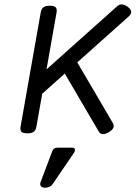

<svg xmlns="http://www.w3.org/2000/svg" viewBox="-20 -611 640 887"><path d="M189 -285.2 169.4 -172.9 573.7 -534.2Q600.1 -557.1 569.8 -579.6Q541.5 -600.6 520.5 -581.5ZM209.5 -584.5Q189.9 -584.5 180.4 -577.1Q170.9 -569.8 168 -552.7L75.2 -26.9Q72.3 -9.8 79.1 -2.4Q85.9 4.9 106 4.9H106.9Q126.5 4.9 136 -2.4Q145.5 -9.8 148.4 -26.9L241.2 -552.7Q244.1 -569.8 237.3 -577.1Q230.5 -584.5 210.4 -584.5ZM275.4 -277.8 436.5 -2.9Q449.7 18.6 481.9 0Q499.5 -10.3 503.7 -20.8Q507.8 -31.2 500 -44.9L333 -329.6ZM320.8 96.2Q327.6 85.9 325.9 78.6Q324.2 71.3 314.5 71.3H245.1Q227.5 71.3 221.7 86.9L168 229Q163.1 241.2 168.7 248.8Q174.3 256.3 188 256.3Q211.9 256.3 224.1 238.3Z"/></svg>

Font: Courier Prime Code
Style: Italic
Weight: 400
Italic angle: -10°
Designer: Alan Dague-Greene
Foundry: Quote-Unquote Apps
Version: Version 3.18